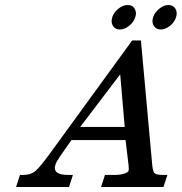

<svg xmlns="http://www.w3.org/2000/svg" viewBox="-20 -749 728 769"><path d="M593.3 -680.2Q599.6 -699.7 618.2 -714.4Q636.7 -729 655 -729Q673.3 -729 682.4 -714.4Q691.4 -699.7 685.1 -679.7Q678.7 -659.7 660.4 -645.3Q642.1 -630.9 623.5 -630.9Q605 -630.9 595.9 -645.8Q586.9 -660.6 593.3 -680.2ZM429.7 -680.2Q436 -699.7 454.3 -714.4Q472.7 -729 491.5 -729Q510.3 -729 519.3 -714.4Q528.3 -699.7 521.7 -679.7Q515.1 -659.7 496.8 -645.3Q478.5 -630.9 459.7 -630.9Q440.9 -630.9 432.1 -645.8Q423.3 -660.6 429.7 -680.2ZM461.4 -451.2 301.3 -240.7H479.5ZM634.8 0H384.8L400.4 -48.3H438.5Q462.4 -48.3 477.8 -53.7Q493.2 -59.1 494.9 -64.5Q496.6 -69.8 495.1 -85.9L482.9 -188H266.1L219.7 -121.6Q206.1 -101.6 202.1 -89.8Q188.5 -48.3 252.9 -48.3H272L256.3 0H44.4L60.1 -48.3H73.2Q102.1 -48.3 120.1 -62.7Q138.2 -77.1 176.8 -129.9L509.3 -586.9H544.4L588.9 -97.2Q591.3 -64 598.1 -56.2Q605 -48.3 633.3 -48.3H650.4Z"/></svg>

Font: RIT Rachana
Style: Bold Italic
Weight: 700
Designer: Hussain KH
Version: 1.4.7